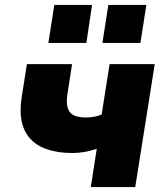

<svg xmlns="http://www.w3.org/2000/svg" viewBox="-20 -758 674 778"><path d="M348 0 372 -155Q345 -146 321 -142Q297 -138 274 -138Q156 -138 103 -195.5Q50 -253 68 -365L89 -498H272L254 -382Q248 -348 253 -325.5Q258 -303 276 -292.5Q294 -282 328 -282Q345 -282 362 -285Q379 -288 392 -294L424 -498H607L528 0ZM395 -584 419 -738H573L549 -584ZM176 -584 200 -738H353L330 -584Z"/></svg>

Font: Nunito Sans 10pt Black
Style: Italic
Weight: 900
Italic angle: -9°
Designer: Vernon Adams
Foundry: Vernon Adams
Version: Version 3.101;gftools[0.9.27]